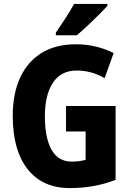

<svg xmlns="http://www.w3.org/2000/svg" viewBox="-20 -950 667 980"><path d="M317 -409H570V-32Q516 -11 458 -0.5Q400 10 336 10Q197 10 121 -86.5Q45 -183 45 -359Q45 -471 82.5 -553Q120 -635 192 -679.5Q264 -724 367 -724Q423 -724 472.5 -711.5Q522 -699 560 -679L514 -551Q482 -570 446 -580Q410 -590 371 -590Q291 -590 250 -527.5Q209 -465 209 -355Q209 -247 243 -186Q277 -125 347 -125Q366 -125 384 -127.5Q402 -130 417 -134V-279H317ZM528 -920Q512 -902 484.5 -874.5Q457 -847 427 -819Q397 -791 372 -770H265V-783Q290 -820 315 -858Q340 -896 358 -930H528Z"/></svg>

Font: Noto Sans Condensed ExtraBold
Style: Regular
Weight: 800
Width: 3
Designer: Monotype Design Team
Foundry: Monotype Imaging Inc.
Version: Version 2.013; ttfautohint (v1.8.4.7-5d5b)